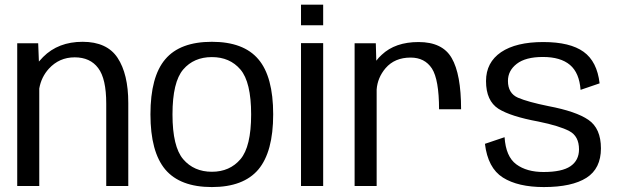

<svg xmlns="http://www.w3.org/2000/svg" viewBox="-20 -772 2564 797"><path d="M51.5 0H143V-404.5C148.5 -436.5 162 -464 183 -487C211.5 -518 247 -534 290 -534C333 -534 365.5 -519 387.5 -489.5C410 -460 421 -411 421 -341.5V0H512.5V-345C512.5 -425 497.5 -487.5 468 -532C439 -576 390.5 -598.5 323 -598.5C255.5 -598.5 201 -577.5 159 -535.5C152.5 -529 147 -523 141.5 -516.5L138.5 -592.5H51.5Z M859.5 4.5C947 4.5 1011.5 -20 1052.5 -68.5C1093.5 -117.5 1114 -193.5 1114 -297.5C1114 -401.5 1093.5 -478 1052.5 -526C1011.5 -574.5 947 -598.5 859.5 -598.5C771.5 -598.5 707 -574.5 666 -526C625 -478 604.5 -401.5 604.5 -297.5C604.5 -193.5 625 -117.5 666 -68.5C707 -20 771.5 4.5 859.5 4.5ZM859.5 -59C810 -59 770 -76.5 740.5 -111C711 -145.5 696 -207.5 696 -297C696 -387 711 -449 740.5 -483.5C770 -518 810 -535 859.5 -535C909 -535 948.5 -518 978 -483.5C1007.5 -449 1022.5 -387 1022.5 -297C1022.5 -207.5 1007.5 -145.5 978 -111C948.5 -76.5 909 -59 859.5 -59Z M1229.5 0H1321.5V-593H1229.5ZM1229.5 -752.5V-667H1321.5V-752.5Z M1802.5 -318.5H1894C1894 -415.5 1881 -486.5 1855 -531C1829.5 -575.5 1783.5 -597.5 1717.5 -597.5C1653 -597.5 1602 -580 1564.5 -544.5C1556 -537 1548.5 -528.5 1542 -520L1540 -592.5H1452V0H1543.5V-400.5C1546 -433 1558 -462.5 1580.5 -489C1606 -518.5 1640.5 -533 1684.5 -533C1723.5 -533 1753 -518 1773 -487.5C1792.5 -457 1802.5 -400.5 1802.5 -318.5Z M2237.5 4.5C2315.5 4.5 2374.5 -8.5 2414.5 -34C2454.5 -59.5 2474.5 -100.5 2474.5 -156C2474.5 -211.5 2457 -251 2422.5 -274.5C2388.5 -298 2333 -317 2256.5 -331.5C2200 -343 2158 -354.5 2130 -366.5C2102.5 -378.5 2088.5 -402 2088.5 -436C2088.5 -464.5 2100.5 -488 2125 -507C2149.5 -526 2185.5 -535.5 2233.5 -535.5C2282.5 -535.5 2320 -524.5 2346 -502.5C2372 -480.5 2386.5 -446 2390 -399L2469 -426C2462 -486.5 2440 -530 2402.5 -557C2365 -584 2309.5 -597.5 2235 -597.5C2160 -597.5 2101.5 -583.5 2060 -555.5C2018.5 -527 1997.5 -487.5 1997.5 -435.5C1997.5 -380.5 2015 -342.5 2049 -320.5C2083.5 -299 2138.5 -281.5 2214.5 -267.5C2273.5 -255.5 2316.5 -242 2343 -228C2370 -214 2383.5 -188.5 2383.5 -152C2383.5 -121.5 2371.5 -98 2348 -82C2324.5 -66 2287.5 -58 2236 -58C2190 -58 2152 -68.5 2123 -90C2094 -111.5 2078 -149 2074.5 -202.5L1993 -175C2001 -108.5 2025.5 -61.5 2067.5 -35C2109.5 -8.5 2166.5 4.5 2237.5 4.5Z"/></svg>

Font: Anybody
Style: Regular
Weight: 400
Designer: Tyler Finck
Foundry: Etcetera Type Company
Version: Version 1.110